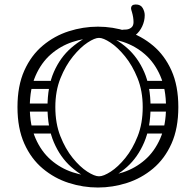

<svg xmlns="http://www.w3.org/2000/svg" viewBox="-20 -829 874 857"><path d="M721 -351Q721 -432 695.5 -490.5Q670 -549 627 -586.5Q584 -624 529.5 -642Q475 -660 417 -660Q359 -660 304.5 -642Q250 -624 207 -586.5Q164 -549 138.5 -490.5Q113 -432 113 -351Q113 -270 138.5 -211.5Q164 -153 207 -115.5Q250 -78 304.5 -60Q359 -42 417 -42Q475 -42 529.5 -60Q584 -78 627 -115.5Q670 -153 695.5 -211.5Q721 -270 721 -351ZM58 -351Q58 -446 88.5 -514Q119 -582 171 -625.5Q223 -669 287 -689.5Q351 -710 417 -710Q483 -710 547 -689.5Q611 -669 663 -625.5Q715 -582 745.5 -514Q776 -446 776 -351Q776 -256 745.5 -188Q715 -120 663 -76.5Q611 -33 547 -12.5Q483 8 417 8Q351 8 287 -12.5Q223 -33 171 -76.5Q119 -120 88.5 -188Q58 -256 58 -351ZM222 -252Q222 -243 217 -238Q212 -233 205 -233H110Q94 -233 94 -252Q94 -269 111 -269H205Q222 -269 222 -252ZM220 -451Q220 -442 215 -437Q210 -432 203 -432H108Q92 -432 92 -451Q92 -468 109 -468H203Q220 -468 220 -451ZM214 -350Q214 -341 209 -336Q204 -331 197 -331H102Q86 -331 86 -350Q86 -367 103 -367H197Q214 -367 214 -350ZM613 -252Q613 -269 630 -269H724Q741 -269 741 -252Q741 -233 725 -233H630Q623 -233 618 -238Q613 -243 613 -252ZM615 -451Q615 -468 632 -468H726Q743 -468 743 -451Q743 -432 727 -432H632Q625 -432 620 -437Q615 -442 615 -451ZM621 -350Q621 -367 638 -367H732Q749 -367 749 -350Q749 -331 733 -331H638Q631 -331 626 -336Q621 -341 621 -350ZM439 -18 422 -42Q442 -42 474.5 -63Q507 -84 539.5 -124Q572 -164 594.5 -221Q617 -278 617 -351Q617 -423 594 -480Q571 -537 538 -577.5Q505 -618 473 -639Q441 -660 422 -660L438 -680Q498 -658 546.5 -615.5Q595 -573 623.5 -508Q652 -443 652 -351Q652 -260 623.5 -193.5Q595 -127 547 -84Q499 -41 439 -18ZM405 -18Q346 -41 297.5 -84Q249 -127 220.5 -193.5Q192 -260 192 -351Q192 -443 220.5 -508Q249 -573 298 -615.5Q347 -658 406 -680L422 -660Q403 -660 371 -639Q339 -618 306 -577.5Q273 -537 250 -480Q227 -423 227 -351Q227 -278 249.5 -221Q272 -164 304.5 -124Q337 -84 369.5 -63Q402 -42 422 -42ZM541 -657Q519 -657 511.5 -661.5Q504 -666 504 -676Q504 -697 540 -697Q554 -697 565 -705Q576 -713 576 -730Q576 -751 569 -775Q565 -787 565 -791Q565 -809 586 -809Q608 -809 617 -793Q626 -777 626 -761Q626 -736 615 -712Q604 -688 585 -672.5Q566 -657 541 -657Z"/></svg>

Font: Agu Display Uzo
Style: Regular
Weight: 400
Designer: Oluwaseun Badejo
Version: Version 1.103